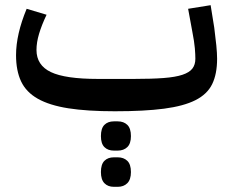

<svg xmlns="http://www.w3.org/2000/svg" viewBox="-20 -418 898 742"><path d="M424 12Q317 12 244 0.5Q171 -11 126 -36.5Q81 -62 61.5 -103.5Q42 -145 42 -205Q42 -285 83 -384L160 -361Q141 -321 131 -287.5Q121 -254 121 -225Q121 -166 176.5 -139.5Q232 -113 358 -113H498Q567 -113 612.5 -116.5Q658 -120 685 -129Q712 -138 723.5 -153Q735 -168 735 -191Q735 -207 733 -231.5Q731 -256 723 -297L707 -384L794 -398L808 -311Q813 -273 816 -242.5Q819 -212 819 -191Q819 -132 800 -93Q781 -54 735.5 -31Q690 -8 614 2Q538 12 424 12ZM420 304Q397 304 383.5 290Q370 276 370 247Q370 217 383.5 203.5Q397 190 420 190H435Q458 190 472 203.5Q486 217 486 247Q486 276 472 290Q458 304 435 304ZM420 164Q397 164 383.5 150.5Q370 137 370 108Q370 78 383.5 64.5Q397 51 420 51H435Q458 51 472 64.5Q486 78 486 108Q486 137 472 150.5Q458 164 435 164Z"/></svg>

Font: IBM Plex Arabic Medium
Style: Regular
Weight: 500
Designer: Mike Abbink, Paul van der Laan, Pieter van Rosmalen, Wael Morcos, Khajak Apelian
Foundry: Bold Monday
Version: Version 1.0